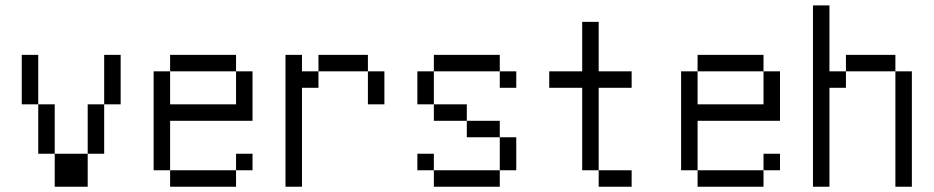

<svg xmlns="http://www.w3.org/2000/svg" viewBox="-20 -708 3540 728"><path d="M187.5 -125Q187.5 -125 187.5 0H312.5Q312.5 0 312.5 -125ZM187.5 -125V-312.5H125V-125ZM312.5 -125H375V-312.5H312.5ZM125 -312.5V-500H62.5V-312.5ZM375 -312.5H437.5V-500H375Z M937.5 -62.5V-125H875V-62.5H625V0H875V-62.5ZM625 -62.5V-250H937.5V-437.5H875Q875 -437.5 875 -312.5H625Q625 -312.5 625 -437.5H562.5Q562.5 -437.5 562.5 -62.5ZM625 -437.5H875V-500H625Z M1062.5 -500Q1062.5 -500 1062.5 0H1125Q1125 0 1125 -375H1187.5V-437.5H1125V-500ZM1375 -437.5Q1375 -437.5 1375 -312.5H1437.5Q1437.5 -312.5 1437.5 -437.5ZM1187.5 -437.5H1375V-500H1187.5Z M1937.5 -375V-437.5H1875V-375ZM1625 -62.5V0H1875V-62.5ZM1625 -62.5V-125H1562.5V-62.5ZM1875 -62.5H1937.5Q1937.5 -62.5 1937.5 -187.5H1875Q1875 -187.5 1875 -62.5ZM1875 -187.5V-250H1750V-187.5ZM1750 -250V-312.5H1625V-250ZM1625 -312.5Q1625 -312.5 1625 -437.5H1562.5Q1562.5 -437.5 1562.5 -312.5ZM1625 -437.5H1875V-500H1625Z M2375 0V-62.5H2250V0ZM2375 -375V-437.5H2250V-625H2187.5V-437.5H2062.5V-375H2187.5V-62.5H2250V-375Z M2937.5 -62.5V-125H2875V-62.5H2625V0H2875V-62.5ZM2625 -62.5V-250H2937.5V-437.5H2875Q2875 -437.5 2875 -312.5H2625Q2625 -312.5 2625 -437.5H2562.5Q2562.5 -437.5 2562.5 -62.5ZM2625 -437.5H2875V-500H2625Z M3062.5 -687.5V0H3125Q3125 0 3125 -375H3187.5V-437.5H3125Q3125 -437.5 3125 -687.5ZM3375 -437.5V0H3437.5V-437.5ZM3187.5 -437.5H3375V-500H3187.5Z"/></svg>

Font: Unifont
Style: Regular
Weight: 500
Version: Version 15.1.04